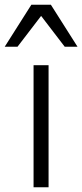

<svg xmlns="http://www.w3.org/2000/svg" viewBox="-52 -786 346 806"><path d="M88.9 0V-512.2H151.9V0ZM219.7 -589.8 120.6 -719.2 21.5 -589.8H-32.2L79.6 -766.1H161.6L273.4 -589.8Z"/></svg>

Font: Clear Sans Light
Style: Regular
Weight: 300
Foundry: Intel Corporation
Version: Version 1.00